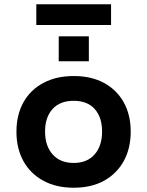

<svg xmlns="http://www.w3.org/2000/svg" viewBox="-20 -869 689 899"><path d="M325 10Q243 10 182.5 -23Q122 -56 89.5 -115Q57 -174 57 -252Q57 -331 89.5 -389.5Q122 -448 182.5 -480.5Q243 -513 325 -513Q408 -513 467.5 -480.5Q527 -448 559.5 -389.5Q592 -331 592 -253Q592 -174 559.5 -115Q527 -56 467.5 -23Q408 10 325 10ZM325 -106Q388 -106 423 -146Q458 -186 458 -253Q458 -320 423.5 -358.5Q389 -397 325 -397Q261 -397 226 -358.5Q191 -320 191 -253Q191 -186 226.5 -146Q262 -106 325 -106ZM150 -752V-849H500V-752ZM255 -582V-699H396V-582Z"/></svg>

Font: Nunito Sans 6pt
Style: Bold
Weight: 700
Version: Version 3.101;gftools[0.9.27]